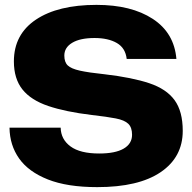

<svg xmlns="http://www.w3.org/2000/svg" viewBox="-20 -758 789 788"><path d="M379 10Q256 10 176.5 -21.5Q97 -53 58.5 -107.5Q20 -162 19 -234H229Q230 -186 269.5 -157Q309 -128 387 -128Q453 -128 487.5 -148Q522 -168 522 -205Q522 -235 506.5 -250Q491 -265 455 -272Q419 -279 357 -286Q249 -299 178 -323Q107 -347 72 -391Q37 -435 37 -506Q37 -617 127.5 -677.5Q218 -738 376 -738Q519 -738 607 -680.5Q695 -623 704 -516H500Q495 -561 459.5 -581.5Q424 -602 368 -602Q309 -602 276.5 -582.5Q244 -563 244 -530Q244 -503 258 -489.5Q272 -476 308 -468Q344 -460 411 -453Q522 -440 592.5 -416.5Q663 -393 696.5 -347Q730 -301 730 -221Q730 -113 639.5 -51.5Q549 10 379 10Z"/></svg>

Font: Mona Sans Expanded ExtraBold
Style: Regular
Weight: 800
Width: 7
Designer: Deni Anggara
Foundry: GitHub
Version: Version 1.001; ttfautohint (v1.8.4.7-5d5b);gftools[0.9.33]